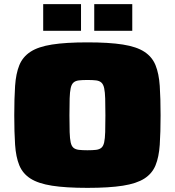

<svg xmlns="http://www.w3.org/2000/svg" viewBox="-20 -901 847 929"><path d="M403 8Q298 8 231.5 -2.5Q165 -13 127.5 -37Q90 -61 73.5 -101Q57 -141 53 -201Q49 -261 49 -343Q49 -425 53 -485Q57 -545 73.5 -585.5Q90 -626 127.5 -650.5Q165 -675 231.5 -685.5Q298 -696 403 -696Q508 -696 574.5 -685.5Q641 -675 678.5 -650.5Q716 -626 732.5 -585.5Q749 -545 753 -485Q757 -425 757 -343Q757 -261 753 -201Q749 -141 732.5 -101Q716 -61 678.5 -37Q641 -13 574.5 -2.5Q508 8 403 8ZM403 -174Q429 -174 445 -176Q461 -178 470.5 -186Q480 -194 484 -212Q488 -230 489 -262Q490 -294 490 -343Q490 -393 489 -424.5Q488 -456 484 -474.5Q480 -493 470.5 -501.5Q461 -510 445 -512Q429 -514 403 -514Q378 -514 361.5 -512Q345 -510 335.5 -501.5Q326 -493 322 -474.5Q318 -456 317 -424.5Q316 -393 316 -343Q316 -294 317 -262Q318 -230 322 -212Q326 -194 335.5 -186Q345 -178 361.5 -176Q378 -174 403 -174ZM189 -752V-881H372V-752ZM436 -752V-881H620V-752Z"/></svg>

Font: Saira Expanded Black
Style: Regular
Weight: 900
Width: 7
Designer: Hector Gatti with collaboration of the Omnibus-Type team
Foundry: Omnibus-Type
Version: Version 1.101